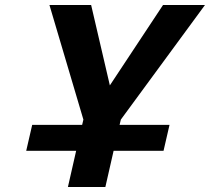

<svg xmlns="http://www.w3.org/2000/svg" viewBox="-20 -749 841 769"><path d="M285 -145H85L109 -249H309L314 -270L178 -729H345L420 -407L633 -729H801L464 -270L459 -249H659L635 -145H435L402 0H252Z"/></svg>

Font: Miedinger
Style: Bold-Italic
Weight: 700
Italic angle: -13°
Version: Version 001.000